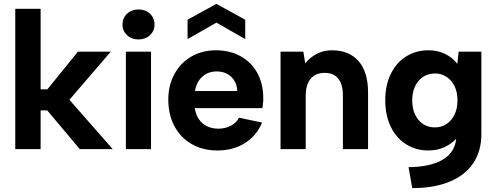

<svg xmlns="http://www.w3.org/2000/svg" viewBox="-20 -765 2548 985"><path d="M58.3 -720H188.4V-306.7H223.2L379.7 -500H548.4L336.1 -253L558.4 0H389.3L222.2 -198.8H188.4V0H58.3Z M625.8 -500H754.8V0H625.8ZM608.3 -638.8Q608.3 -672.4 631.6 -694.5Q654.9 -716.5 690.6 -716.5Q726.2 -716.5 749.5 -694.5Q772.9 -672.4 772.9 -638.8Q772.9 -606.7 749.5 -584.7Q726.2 -562.6 690.6 -562.6Q654.9 -562.6 631.6 -584.7Q608.3 -606.7 608.3 -638.8Z M843.4 -254.5Q843.4 -327 874.6 -384.8Q905.9 -442.5 961.6 -474.8Q1017.4 -507 1087.4 -507Q1159.5 -507 1214.5 -476.5Q1269.5 -446 1300 -390.7Q1330.5 -335.5 1330.5 -262.9V-248.9Q1329.5 -237.9 1328.5 -229.9Q1327.5 -222 1326.5 -210.4H979.4Q983.9 -178.1 999.8 -154.2Q1015.8 -130.3 1041.5 -117.6Q1067.1 -104.9 1100 -104.9Q1135.9 -104.9 1164.5 -120.1Q1193.1 -135.3 1206.1 -161.2L1324.6 -136.2Q1296.1 -68.1 1235.8 -30.5Q1175.5 7 1095.5 7Q1020.9 7 963.6 -25.7Q906.4 -58.5 874.9 -117.7Q843.4 -177 843.4 -254.5ZM1091.5 -398.6Q1061.6 -398.6 1038.1 -385.9Q1014.7 -373.2 999.8 -350.6Q984.9 -327.9 980.4 -298.1H1197.1Q1196.6 -326.9 1182.9 -350.1Q1169.2 -373.2 1145.5 -385.9Q1121.9 -398.6 1091.5 -398.6ZM942.3 -663.8 1090.4 -745.2 1238.1 -663.8V-564.5L1090.4 -648.9L942.3 -564.5Z M1419.3 -500H1536.3L1545.8 -440Q1570.8 -471 1605.8 -489Q1640.8 -507 1682.7 -507Q1771.2 -507 1819.7 -451.2Q1868.2 -395.5 1868.2 -291V0H1739.2V-275Q1739.2 -331.8 1715.5 -361.4Q1691.8 -391.1 1645.5 -391.1Q1598.6 -391.1 1573.5 -360.7Q1548.3 -330.3 1548.3 -271.5V0H1419.3Z M2320.5 -53.3Q2296.1 -26.4 2259.4 -9.7Q2222.7 7 2177.8 7Q2113.8 7 2063.4 -24.7Q2012.9 -56.5 1984.6 -115Q1956.4 -173.5 1956.4 -250Q1956.4 -327 1984.6 -385.3Q2012.9 -443.5 2063.4 -475.3Q2113.8 -507 2177.8 -507Q2226.2 -507 2264.6 -487.8Q2303.1 -468.6 2326.1 -437.1L2333.1 -500H2449.5V-76.9Q2449.5 9.6 2408 71.8Q2366.5 134 2286.8 167Q2207 200 2095 200L2075.9 92.6Q2186.7 91.6 2249.9 55Q2313 18.4 2320.5 -53.3ZM2327 -250Q2327 -292.4 2311.6 -323.5Q2296.2 -354.6 2270 -371.3Q2243.8 -388 2212.5 -388Q2159.7 -388 2127.3 -349.9Q2094.9 -311.8 2094.9 -250Q2094.9 -187.7 2127.1 -149.6Q2159.2 -111.5 2212 -111.5Q2243.8 -111.5 2270.2 -128.4Q2296.6 -145.4 2311.8 -176.7Q2327 -208.1 2327 -250Z"/></svg>

Font: AF Albert Sans Medium
Style: Regular
Weight: 500
Designer: Andreas Rasmussen
Foundry: a.Foundry
Version: Version 1.300;Glyphs 3.2 (3231)